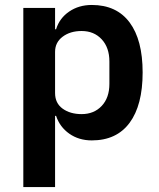

<svg xmlns="http://www.w3.org/2000/svg" viewBox="-20 -554 640 774"><path d="M74 -522H202V-436H206Q220 -481 259 -507.5Q298 -534 350 -534Q450 -534 502.5 -463.5Q555 -393 555 -262Q555 -130 502.5 -59Q450 12 350 12Q298 12 259.5 -15Q221 -42 206 -87H202V200H74ZM309 -94Q359 -94 390 -127Q421 -160 421 -216V-306Q421 -362 390 -395.5Q359 -429 309 -429Q263 -429 232.5 -406Q202 -383 202 -345V-179Q202 -138 232.5 -116Q263 -94 309 -94Z"/></svg>

Font: IBM Plex Sans Hebrew SmBld
Style: Regular
Weight: 600
Designer: Mike Abbink, Paul van der Laan, Pieter van Rosmalen, Yanek Iontef
Foundry: Bold Monday
Version: Version 1.3